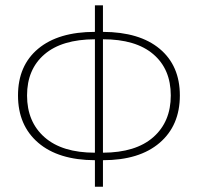

<svg xmlns="http://www.w3.org/2000/svg" viewBox="-20 -692 746 724"><path d="M337.9 12.2V-87.9Q200.2 -88.4 124 -153.8Q47.9 -219.2 47.9 -332Q47.9 -444.8 124 -508.3Q200.2 -571.8 337.9 -571.8V-671.9H368.2V-571.8Q506.3 -571.3 582.3 -507.8Q658.2 -444.3 658.2 -332Q658.2 -218.8 581.8 -153.3Q505.4 -87.9 368.2 -87.9V12.2ZM82 -332Q82 -232.4 148.2 -174.3Q214.4 -116.2 337.9 -116.2V-543.9Q213.4 -543.5 147.7 -487.1Q82 -430.7 82 -332ZM368.2 -543.9V-116.2Q492.2 -116.7 558.1 -174.8Q624 -232.9 624 -332Q624 -431.2 558.1 -487.5Q492.2 -543.9 368.2 -543.9Z"/></svg>

Font: Source Sans 3 ExtraLight
Style: Regular
Weight: 200
Designer: Paul D. Hunt
Foundry: Adobe
Version: Version 3.052;hotconv 1.1.0;makeotfexe 2.6.0